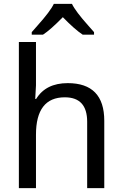

<svg xmlns="http://www.w3.org/2000/svg" viewBox="-20 -978 640 998"><path d="M433.1 0V-345.2Q433.1 -472.2 316.9 -472.2Q167 -472.2 167 -277.8V0H78.1V-759.8H167V-534.2L163.1 -463.9H168Q218.3 -545.9 332 -545.9Q522 -545.9 522 -350.1V0ZM468.8 -797.9H409.7Q368.2 -825.2 306.6 -888.7Q241.7 -822.3 203.6 -797.9H145V-811Q157.2 -825.2 173.8 -843.8Q241.7 -919.4 259.8 -958H354Q372.1 -919.4 439.9 -843.8L468.8 -811Z"/></svg>

Font: WenQuanYi Micro Hei Mono
Style: Regular
Weight: 400
Foundry: Ascender Corporation
Version: Version 0.2.0-beta